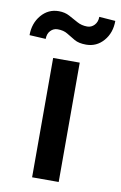

<svg xmlns="http://www.w3.org/2000/svg" viewBox="-133 -789 526 837"><g transform="rotate(10 130.5 -370.0)"><path d="M188 -528.3V0H70.3V-528.3ZM237.3 -739.7 309.1 -734.4Q309.1 -681.2 278.3 -645.8Q247.6 -610.4 201.2 -610.4Q168.9 -610.4 149.4 -621.6Q129.9 -632.8 112.3 -643.8Q94.7 -654.8 68.4 -654.8Q49.8 -654.8 36.9 -641.1Q23.9 -627.4 23.9 -604.5L-48.3 -608.4Q-48.3 -661.1 -17.6 -697.3Q13.2 -733.4 59.6 -733.4Q86.4 -733.4 106.9 -722.4Q127.4 -711.4 147.5 -700.2Q167.5 -689 192.4 -689Q210.9 -689 224.1 -703.1Q237.3 -717.3 237.3 -739.7Z"/></g></svg>

Font: Vazirmatn UI FD Medium
Style: Regular
Weight: 500
Designer: Saber Rastikerdar
Foundry: Saber Rastikerdar
Version: Version 33.003